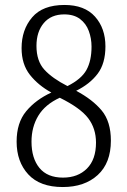

<svg xmlns="http://www.w3.org/2000/svg" viewBox="-20 -744 512 774"><path d="M233 10Q141 10 94 -41Q47 -92 47 -173Q47 -249 85.5 -295.5Q124 -342 187 -371Q134 -400 100.5 -442.5Q67 -485 67 -550Q67 -624 109.5 -674Q152 -724 240 -724Q321 -724 363 -677Q405 -630 405 -557Q405 -488 373.5 -446.5Q342 -405 287 -378Q353 -343 390 -298.5Q427 -254 427 -177Q427 -87 374 -38.5Q321 10 233 10ZM252 -397Q308 -425 328.5 -462Q349 -499 349 -556Q349 -589 338 -619Q327 -649 302.5 -667.5Q278 -686 239 -686Q186 -686 156.5 -651Q127 -616 127 -559Q127 -498 159 -463Q191 -428 252 -397ZM234 -28Q294 -28 330.5 -64.5Q367 -101 367 -169Q367 -226 335.5 -267.5Q304 -309 221 -350Q162 -323 134.5 -277.5Q107 -232 107 -173Q107 -106 139 -67Q171 -28 234 -28Z"/></svg>

Font: Noto Serif Tamil Condensed Light
Style: Regular
Weight: 300
Width: 3
Designer: Indian Type Foundry, Tom Grace, and the Monotype Design Team
Foundry: Monotype Imaging Inc.
Version: Version 2.004; ttfautohint (v1.8.4.7-5d5b)